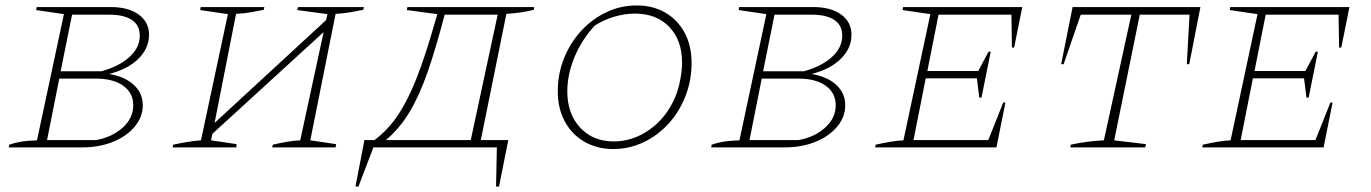

<svg xmlns="http://www.w3.org/2000/svg" viewBox="-20 -542 5042 706"><path d="M12 0 14 -10Q30 -16 54.5 -20.5Q79 -25 116 -26L215 -490L113 -505L115 -516H388Q452 -516 490 -488.5Q528 -461 528 -414Q528 -364 488.5 -325.5Q449 -287 381 -270Q440 -260 472.5 -229.5Q505 -199 505 -155Q505 -112 475.5 -76.5Q446 -41 395.5 -20.5Q345 0 282 0ZM383 -488H245L203 -280H353Q416 -297 455 -331.5Q494 -366 494 -411Q494 -449 465 -468.5Q436 -488 383 -488ZM153 -27H334Q393 -38 431.5 -73Q470 -108 470 -155Q470 -200 433.5 -226.5Q397 -253 332 -253H198Z M615 0 617 -10Q676 -23 719 -26L818 -490L716 -505L718 -516H952L950 -506Q929 -502 906 -497.5Q883 -493 848 -491L769 -90L1179 -468L1184 -490L1073 -505L1076 -516H1318L1316 -506Q1295 -502 1271.5 -497.5Q1248 -493 1214 -491L1121 -26L1216 -12L1214 0H981L983 -10Q1009 -16 1034.5 -20.5Q1060 -25 1084 -26L1170 -424L761 -50L756 -26L850 -12L849 0Z M1287 144 1320 -27H1357Q1409 -66 1445.5 -122Q1482 -178 1513 -257.5Q1544 -337 1576 -449L1588 -490L1476 -505L1478 -516H1944L1943 -506Q1924 -501 1898.5 -497Q1873 -493 1842 -491L1748 -27H1849L1815 144H1804L1807 0H1353L1298 144ZM1615 -488Q1583 -365 1552.5 -277.5Q1522 -190 1485.5 -129.5Q1449 -69 1399 -27H1711L1810 -488Z M2235 6Q2176 6 2129.5 -20.5Q2083 -47 2057 -95Q2031 -143 2031 -207Q2031 -271 2054 -328Q2077 -385 2117 -428.5Q2157 -472 2209.5 -497Q2262 -522 2321 -522Q2381 -522 2426.5 -495.5Q2472 -469 2497.5 -421.5Q2523 -374 2523 -310Q2523 -246 2500.5 -188.5Q2478 -131 2438.5 -87.5Q2399 -44 2346.5 -19Q2294 6 2235 6ZM2237 -22Q2307 -22 2368 -65Q2429 -108 2461 -181Q2474 -210 2481 -247Q2488 -284 2488 -312Q2488 -394 2441 -443Q2394 -492 2315 -492Q2277 -492 2238.5 -480.5Q2200 -469 2167 -448Q2119 -396 2092.5 -332Q2066 -268 2066 -206Q2066 -124 2113 -73Q2160 -22 2237 -22Z M2595 0 2597 -10Q2613 -16 2637.5 -20.5Q2662 -25 2699 -26L2798 -490L2696 -505L2698 -516H2971Q3035 -516 3073 -488.5Q3111 -461 3111 -414Q3111 -364 3071.5 -325.5Q3032 -287 2964 -270Q3023 -260 3055.5 -229.5Q3088 -199 3088 -155Q3088 -112 3058.5 -76.5Q3029 -41 2978.5 -20.5Q2928 0 2865 0ZM2966 -488H2828L2786 -280H2936Q2999 -297 3038 -331.5Q3077 -366 3077 -411Q3077 -449 3048 -468.5Q3019 -488 2966 -488ZM2736 -27H2917Q2976 -38 3014.5 -73Q3053 -108 3053 -155Q3053 -200 3016.5 -226.5Q2980 -253 2915 -253H2781Z M3198 0 3200 -10Q3227 -16 3252.5 -20.5Q3278 -25 3302 -26L3401 -490L3299 -505L3301 -516H3739L3709 -367H3701L3699 -488H3431L3390 -281H3577L3615 -352H3623L3589 -183H3581L3572 -254H3384L3339 -27H3614L3669 -165H3677L3644 0Z M4394 -516 4353 -306H4344L4354 -488H4171L4077 -26L4194 -12L4191 0H3916L3917 -10Q3976 -23 4039 -26L4140 -488H3954L3891 -306H3882L3924 -516Z M4401 0 4403 -10Q4430 -16 4455.5 -20.5Q4481 -25 4505 -26L4604 -490L4502 -505L4504 -516H4942L4912 -367H4904L4902 -488H4634L4593 -281H4780L4818 -352H4826L4792 -183H4784L4775 -254H4587L4542 -27H4817L4872 -165H4880L4847 0Z"/></svg>

Font: Piazzolla SC Thin
Style: Italic
Weight: 100
Italic angle: -11.3°
Designer: Juan Pablo del Peral
Foundry: Huerta Tipografica
Version: Version 1.330